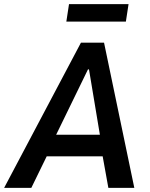

<svg xmlns="http://www.w3.org/2000/svg" viewBox="-45 -912 729 932"><path d="M-25 0 348 -705H460L607 0H481L444 -205L488 -153H141L208 -207L107 0ZM382 -575 211 -224 197 -258H465L445 -227L387 -575ZM277 -807 290 -892H579L566 -807Z"/></svg>

Font: Nunito Sans 7pt Condensed
Style: Bold Italic
Weight: 700
Width: 3
Italic angle: -9°
Designer: Vernon Adams
Foundry: Vernon Adams
Version: Version 3.101;gftools[0.9.27]